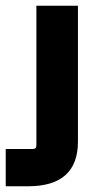

<svg xmlns="http://www.w3.org/2000/svg" viewBox="-20 -640 350 670"><path d="M252 -620H107V-134C107 -124 103 -120 94 -120H0V10H78C195 10 252 -43 252 -146Z"/></svg>

Font: Gemini
Style: Regular
Weight: 700
Designer: Pushpananda Ekanayake, Sol Matas, Kosala Senevirathne
Foundry: Mooniak
Version: Version 1.000;PS 1.0;hotconv 1.0.86;makeotf.lib2.5.63406